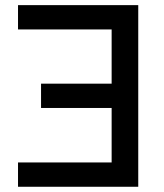

<svg xmlns="http://www.w3.org/2000/svg" viewBox="-20 -713 626 733"><path d="M507.8 0H406.2V-693.4H507.8ZM507.8 0H48.8V-92.8H507.8ZM507.8 -300.8H136.7V-393.6H507.8ZM507.8 -600.6H48.8V-693.4H507.8Z"/></svg>

Font: Cascadia Code
Style: Regular
Weight: 400
Monospace: yes
Designer: Aaron Bell
Foundry: Saja Typeworks
Version: Version 2106.017